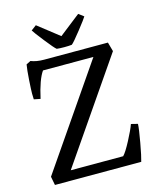

<svg xmlns="http://www.w3.org/2000/svg" viewBox="-123 -922 832 1008"><g transform="rotate(-15 293.5 -418.0)"><path d="M58 -463Q57 -473 57 -493.5Q57 -514 60.5 -568Q64 -622 69 -650L93 -662Q123 -650 164 -650H511L525 -600L149 -53H434Q450 -69 478.5 -123Q507 -177 517 -206L553 -197Q552 -170 539 -98Q526 -26 518 0H49L40 -47L418 -597H144Q115 -556 93 -456ZM243 -688Q231 -697 189 -750.5Q147 -804 141 -815L169 -836L284 -746L399 -836L427 -815Q421 -804 379 -750.5Q337 -697 325 -688Q309 -686 284 -686Q259 -686 243 -688Z"/></g></svg>

Font: Buenard
Style: Regular
Weight: 400
Designer: Gustavo Ibarra
Foundry: FontFuror
Version: Version 1.001 2011